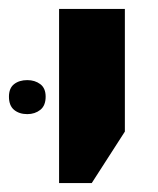

<svg xmlns="http://www.w3.org/2000/svg" viewBox="-62 -622 354 429"><path d="M70 -213V-602H217V-328L143 -213ZM-42 -406Q-42 -425 -30.5 -434Q-19 -443 -1 -443Q16 -443 28 -434Q40 -425 40 -406Q40 -386 28 -376.5Q16 -367 -1 -367Q-19 -367 -30.5 -376.5Q-42 -386 -42 -406Z"/></svg>

Font: Noto Sans Hebrew SemiCondensed
Style: Bold
Weight: 700
Width: 4
Designer: Monotype Design Team
Foundry: Monotype Imaging Inc.
Version: Version 2.004; ttfautohint (v1.8.4.7-5d5b)